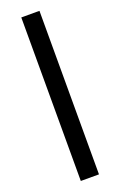

<svg xmlns="http://www.w3.org/2000/svg" viewBox="-171 -746 622 993"><g transform="rotate(-20 140.0 -250.0)"><path d="M90 200V-700H190V200Z"/></g></svg>

Font: Scada
Style: Regular
Weight: 400
Designer: Jovanny Lemonad
Foundry: Jovanny Lemonad
Version: Version 4.100;PS 004.100;hotconv 1.0.88;makeotf.lib2.5.64775